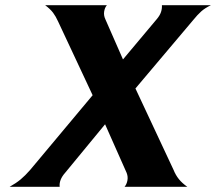

<svg xmlns="http://www.w3.org/2000/svg" viewBox="-20 -720 833 740"><path d="M454 -491 584 -646Q596 -660 600.5 -673.5Q605 -687 604 -700H793Q770 -689 755.5 -676Q741 -663 724 -642L502 -379L649 -65Q657 -45 669.5 -29.5Q682 -14 702 0H460Q468 -9 471 -24Q474 -39 468 -54L385 -241L231 -54Q207 -27 210 0H17Q42 -14 59.5 -28.5Q77 -43 97 -66L337 -353L204 -637Q195 -657 184.5 -671Q174 -685 154 -700H392Q384 -691 381.5 -676Q379 -661 386 -646Z"/></svg>

Font: LT Museum
Style: Bold Italic
Weight: 700
Designer: Daniel Lyons
Foundry: LyonsType
Version: Version 1.011